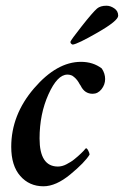

<svg xmlns="http://www.w3.org/2000/svg" viewBox="-20 -649 436 675"><path d="M235.4 -492.2Q227.5 -495.1 227.5 -502Q229.5 -508.8 267.6 -557.1Q305.7 -605.5 321.3 -619.1Q333 -628.9 354.5 -628.9Q368.2 -628.9 381.8 -619.6Q395.5 -610.4 395.5 -593.8Q395.5 -576.2 324.2 -535.2Q252.9 -494.1 235.4 -492.2ZM264.6 -431.6Q307.6 -431.6 337.9 -408.2Q349.6 -390.6 349.6 -371.1Q349.6 -351.6 336.9 -335.4Q324.2 -319.3 305.7 -319.3Q277.3 -319.3 263.7 -347.7Q262.7 -348.6 259.8 -353.5Q256.8 -358.4 255.9 -360.4Q254.9 -362.3 251.5 -366.7Q248 -371.1 246.1 -373Q244.1 -375 240.2 -378.4Q236.3 -381.8 233.4 -383.3Q230.5 -384.8 226.1 -385.7Q221.7 -386.7 216.8 -386.7Q181.6 -386.7 150.4 -317.4Q119.1 -248 119.1 -162.1Q119.1 -63.5 183.6 -63.5Q190.4 -63.5 198.2 -65.4Q206.1 -67.4 213.4 -71.3Q220.7 -75.2 228 -79.6Q235.4 -84 241.7 -89.4Q248 -94.7 253.9 -99.6Q259.8 -104.5 265.1 -109.9Q270.5 -115.2 273.9 -118.7Q277.3 -122.1 279.3 -125L282.2 -127.9Q286.1 -127.9 290.5 -119.1Q294.9 -110.4 294.9 -105.5Q278.3 -78.1 227.5 -36.1Q176.8 5.9 132.8 5.9Q83 5.9 51.3 -30.3Q19.5 -66.4 19.5 -132.8Q19.5 -245.1 99.6 -338.4Q179.7 -431.6 264.6 -431.6Z"/></svg>

Font: Crimson
Style: SemiboldItalic
Weight: 600
Italic angle: -11°
Version: Version 0.8 ; ttfautohint (v1.00) -l 8 -r 50 -G 200 -x 14 -D